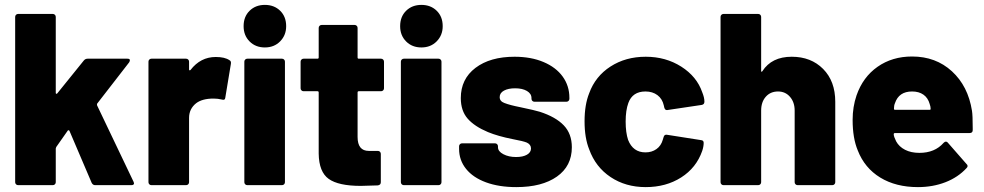

<svg xmlns="http://www.w3.org/2000/svg" viewBox="-20 -757 4023 785"><path d="M42 -12V-688Q42 -693 45.5 -696.5Q49 -700 54 -700H196Q201 -700 204.5 -696.5Q208 -693 208 -688V-377Q208 -374 210 -373.5Q212 -373 214 -375L323 -510Q329 -517 338 -517H501Q511 -517 511 -511Q511 -507 508 -502L377 -333Q376 -330 377 -326L526 -14L528 -8Q528 0 517 0H369Q360 0 355 -9L264 -222Q263 -224 260.5 -224.5Q258 -225 257 -223L210 -156L208 -150V-12Q208 -7 204.5 -3.5Q201 0 196 0H54Q49 0 45.5 -3.5Q42 -7 42 -12Z M587 -12V-505Q587 -510 590.5 -513.5Q594 -517 599 -517H741Q746 -517 749.5 -513.5Q753 -510 753 -505V-473Q753 -470 755 -469.5Q757 -469 759 -471Q800 -524 862 -524Q899 -524 918 -511Q926 -507 924 -496L901 -357Q900 -346 887 -350Q871 -354 853 -354Q807 -354 782 -335Q753 -312 753 -275V-12Q753 -7 749.5 -3.5Q746 0 741 0H599Q594 0 590.5 -3.5Q587 -7 587 -12Z M979 -12V-505Q979 -510 982.5 -513.5Q986 -517 991 -517H1133Q1138 -517 1141.5 -513.5Q1145 -510 1145 -505V-12Q1145 -7 1141.5 -3.5Q1138 0 1133 0H991Q986 0 982.5 -3.5Q979 -7 979 -12ZM1063 -737Q1101 -737 1125.5 -713Q1150 -689 1150 -650Q1150 -613 1125.5 -588Q1101 -563 1063 -563Q1025 -563 1000.5 -587.5Q976 -612 976 -650Q976 -689 1000.5 -713Q1025 -737 1063 -737Z M1283 -129V-379Q1283 -384 1278 -384H1221Q1216 -384 1212.5 -387.5Q1209 -391 1209 -396V-505Q1209 -510 1212.5 -513.5Q1216 -517 1221 -517H1278Q1283 -517 1283 -522V-643Q1283 -648 1286.5 -651.5Q1290 -655 1295 -655H1430Q1435 -655 1438.5 -651.5Q1442 -648 1442 -643V-522Q1442 -517 1447 -517H1538Q1543 -517 1546.5 -513.5Q1550 -510 1550 -505V-396Q1550 -391 1546.5 -387.5Q1543 -384 1538 -384H1447Q1442 -384 1442 -379V-197Q1442 -140 1488 -140H1525Q1530 -140 1533.5 -136.5Q1537 -133 1537 -128V-12Q1537 -1 1525 1L1455 3Q1364 3 1324 -25.5Q1284 -54 1283 -129Z M1619 -12V-505Q1619 -510 1622.5 -513.5Q1626 -517 1631 -517H1773Q1778 -517 1781.5 -513.5Q1785 -510 1785 -505V-12Q1785 -7 1781.5 -3.5Q1778 0 1773 0H1631Q1626 0 1622.5 -3.5Q1619 -7 1619 -12ZM1703 -737Q1741 -737 1765.5 -713Q1790 -689 1790 -650Q1790 -613 1765.5 -588Q1741 -563 1703 -563Q1665 -563 1640.5 -587.5Q1616 -612 1616 -650Q1616 -689 1640.5 -713Q1665 -737 1703 -737Z M1857 -148V-159Q1857 -164 1860.5 -167.5Q1864 -171 1869 -171H2004Q2009 -171 2012.5 -167.5Q2016 -164 2016 -159V-155Q2016 -138 2038 -126.5Q2060 -115 2090 -115Q2118 -115 2134.5 -124.5Q2151 -134 2151 -150Q2151 -166 2134 -174Q2120 -180 2077 -188Q2016 -200 1975 -217Q1920 -240 1892 -272Q1864 -304 1864 -356Q1864 -434 1924 -479.5Q1984 -525 2084 -525Q2151 -525 2202 -503.5Q2253 -482 2280.5 -444Q2308 -406 2308 -357V-353Q2308 -348 2304.5 -344.5Q2301 -341 2296 -341H2165Q2160 -341 2156.5 -344.5Q2153 -348 2153 -353V-356Q2153 -374 2134.5 -385Q2116 -396 2086 -396Q2058 -396 2040.5 -386.5Q2023 -377 2023 -360Q2023 -343 2042 -336Q2065 -327 2106 -319Q2168 -306 2187 -300Q2252 -279 2285 -244.5Q2318 -210 2318 -155Q2318 -78 2257 -35Q2196 8 2091 8Q2020 8 1967 -11.5Q1914 -31 1885.5 -66.5Q1857 -102 1857 -148Z M2389 -146Q2370 -193 2370 -261Q2370 -329 2389 -376Q2414 -445 2476 -485Q2538 -525 2620 -525Q2702 -525 2765.5 -484.5Q2829 -444 2851 -380Q2860 -358 2860 -342V-341Q2860 -330 2849 -328L2708 -307H2706Q2699 -307 2696 -317L2694 -326Q2688 -353 2668 -368Q2648 -383 2619 -383Q2566 -383 2549 -336Q2538 -306 2538 -260Q2538 -215 2548 -185Q2568 -134 2619 -134Q2645 -134 2664 -147.5Q2683 -161 2690 -186L2693 -196Q2696 -208 2707 -206L2847 -184Q2857 -183 2857 -173Q2857 -158 2851 -140Q2827 -71 2765 -31.5Q2703 8 2620 8Q2538 8 2476.5 -33Q2415 -74 2389 -146Z M2926 -12V-688Q2926 -693 2929.5 -696.5Q2933 -700 2938 -700H3080Q3085 -700 3088.5 -696.5Q3092 -693 3092 -688V-468Q3092 -464 3093.5 -463.5Q3095 -463 3097 -466Q3135 -525 3217 -525Q3296 -525 3345.5 -475Q3395 -425 3395 -341V-12Q3395 -7 3391.5 -3.5Q3388 0 3383 0H3241Q3236 0 3232.5 -3.5Q3229 -7 3229 -12V-305Q3229 -339 3210 -361Q3191 -383 3161 -383Q3130 -383 3111 -361.5Q3092 -340 3092 -305V-12Q3092 -7 3088.5 -3.5Q3085 0 3080 0H2938Q2933 0 2929.5 -3.5Q2926 -7 2926 -12Z M3487 -142Q3466 -192 3466 -267Q3466 -320 3482 -367Q3508 -442 3568 -484Q3628 -526 3709 -526Q3806 -526 3872 -465.5Q3938 -405 3954 -304Q3957 -286 3957 -233V-225Q3957 -213 3944 -213H3639Q3634 -213 3634 -208Q3634 -199 3644 -179Q3656 -157 3680.5 -144.5Q3705 -132 3739 -132Q3802 -132 3838 -173Q3843 -178 3847 -178Q3852 -178 3855 -174L3932 -86Q3936 -83 3936 -78Q3936 -74 3932 -70Q3897 -32 3845.5 -12Q3794 8 3733 8Q3643 8 3579 -31Q3515 -70 3487 -142ZM3639 -308H3781Q3785 -308 3785 -312Q3785 -321 3781 -332Q3774 -357 3755.5 -370Q3737 -383 3709 -383Q3655 -383 3639 -335Q3635 -326 3635 -313Q3635 -308 3639 -308Z"/></svg>

Font: Barlow GEO ExtraBold
Style: Regular
Weight: 800
Designer: Jeremy Tribby
Foundry: Tribby Type
Version: Version 1.408